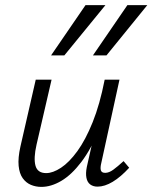

<svg xmlns="http://www.w3.org/2000/svg" viewBox="-20 -726 597 752"><path d="M142 6Q120 6 101 -2Q82 -10 69 -28Q56 -46 53 -76.5Q50 -107 60 -152L120 -414H182L123 -159Q111 -106 119 -77Q127 -48 161 -48Q187 -48 219 -69Q251 -90 283 -134Q315 -178 343 -247.5Q371 -317 390 -414H427Q403 -302 370 -222Q337 -142 298.5 -91.5Q260 -41 220 -17.5Q180 6 142 6ZM362 5Q345 5 333.5 -3.5Q322 -12 318.5 -29.5Q315 -47 320 -72L397 -414H448L377 -89Q372 -69 375 -59Q378 -49 392 -49Q407 -49 424 -61.5Q441 -74 464 -95L486 -69Q453 -33 421.5 -14Q390 5 362 5ZM180 -509 315 -706H393L232 -509ZM344 -509 479 -706H557L397 -509Z"/></svg>

Font: Ysabeau Infant
Style: Italic
Weight: 400
Italic angle: -12°
Designer: Christian Thalmann (Catharsis Fonts)
Version: Version 2.001;gftools[0.9.30]; featfreeze: ss01,ss02,lnum